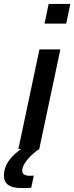

<svg xmlns="http://www.w3.org/2000/svg" viewBox="-63 -763 380 983"><path d="M297 -743H186L165 -642H276ZM139 -510 31 0H45C-12 40 -43 85 -43 135C-43 173 -21 200 48 200C64 200 81 200 97 198L110 136C101 137 96 137 92 137C61 137 51 127 51 110C51 73 102 23 138 0L246 -510Z"/></svg>

Font: Saira UNSAM Medium Italic
Style: Regular
Weight: 500
Italic angle: -12°
Designer: Hector Gatti with collaboration of the Omnibus-Type team
Foundry: Omnibus-Type
Version: Version 0.072;PS 000.072;hotconv 1.0.88;makeotf.lib2.5.64775